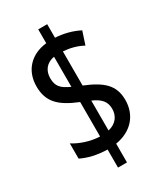

<svg xmlns="http://www.w3.org/2000/svg" viewBox="-202 -843 846 984"><g transform="rotate(-30 220.5 -351.0)"><path d="M195 -49V58H248V-53C345 -69 401 -135 401 -224C401 -312 351 -355 248 -397V-599C290 -596 328 -586 363 -567L388 -643C345 -665 298 -677 248 -680V-760H195V-678C103 -668 41 -606 41 -511C41 -421 86 -374 195 -330V-126C139 -128 82 -148 43 -173V-83C82 -63 136 -50 195 -49ZM195 -598V-420C142 -444 123 -465 123 -512C123 -557 148 -590 195 -598ZM248 -131V-308C298 -286 320 -261 320 -218C320 -176 296 -142 248 -131Z"/></g></svg>

Font: Noto Sans Hebrew ExtraCondensed Medium
Style: Regular
Weight: 500
Width: 2
Designer: Monotype Design Team
Foundry: Monotype Imaging Inc.
Version: Version 2.004